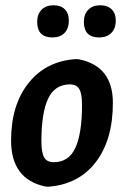

<svg xmlns="http://www.w3.org/2000/svg" viewBox="-20 -698 469 728"><path d="M183 -678Q211 -678 226 -662.5Q241 -647 241 -620Q241 -590 224.5 -573Q208 -556 179 -556Q121 -556 121 -615Q121 -644 137.5 -661Q154 -678 183 -678ZM360 -678Q388 -678 403.5 -662.5Q419 -647 419 -620Q419 -590 402 -573Q385 -556 356 -556Q298 -556 298 -615Q298 -644 314.5 -661Q331 -678 360 -678ZM269 -474 280 -473Q408 -447 408 -308Q408 -167 342.5 -82.5Q277 2 162 10L151 9Q22 -19 22 -165Q22 -300 88.5 -383.5Q155 -467 269 -474ZM245 -378Q188 -378 162.5 -324Q137 -270 137 -163Q137 -119 147.5 -101Q158 -83 184 -83Q241 -83 266 -138Q291 -193 291 -300Q291 -343 280.5 -360.5Q270 -378 245 -378Z"/></svg>

Font: Alegreya Sans
Style: Bold Italic
Weight: 700
Italic angle: -7°
Designer: Juan Pablo del Peral
Foundry: Huerta Tipografica
Version: Version 2.007